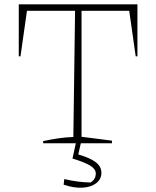

<svg xmlns="http://www.w3.org/2000/svg" viewBox="-20 -664 724 890"><path d="M617 -644V-403H609L579 -614H358V-30L499 -12V0H180V-10Q217 -18 252 -23Q287 -28 320 -29L328 -614H105L75 -403H67V-644ZM334 -11H357L343 52Q398 68 424 88Q450 108 450 137Q450 167 425.5 185.5Q401 204 361.5 206Q322 208 275 192L278 166Q341 181 400 182Q424 167 424 140Q424 120 398.5 104Q373 88 316 71Z"/></svg>

Font: Piazzolla SC Thin
Style: Regular
Weight: 100
Designer: Juan Pablo del Peral
Foundry: Huerta Tipografica
Version: Version 1.330